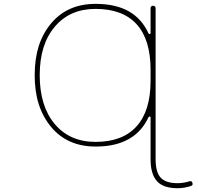

<svg xmlns="http://www.w3.org/2000/svg" viewBox="-20 -783 1040 1008"><path d="M912.1 205.1Q837.9 205.1 804.7 168.9Q770.5 131.8 770.5 52.7V-166Q770.5 -169.9 766.6 -170.9H765.6Q761.7 -171.9 759.8 -168Q724.6 -91.8 657.2 -53.7Q587.9 -13.7 484.4 -13.7Q483.4 -13.7 481.4 -13.7Q408.2 -13.7 350.1 -39.1Q292 -64.5 249 -115.7Q206.1 -167 183.6 -235.4Q162.1 -302.7 162.1 -388.2Q162.1 -473.6 183.6 -542Q206.1 -610.4 249 -661.1Q292 -711.9 350.1 -737.3Q408.2 -762.7 481.4 -762.7Q586.9 -762.7 656.2 -723.6Q724.6 -684.6 759.8 -607.4Q761.7 -603.5 765.6 -604.5H766.6Q770.5 -605.5 770.5 -610.4V-740.2Q770.5 -746.1 774.4 -749.5Q778.3 -752.9 783.7 -752.9Q789.1 -752.9 793 -749.5Q796.9 -746.1 796.9 -740.2V52.7Q796.9 121.1 823.7 149.9Q850.6 178.7 912.1 178.7Q942.4 178.7 974.6 168.9Q986.3 165 990.2 176.8Q991.2 179.7 991.2 182.6Q991.2 190.4 982.4 193.4Q948.2 205.1 912.1 205.1ZM481.4 -736.3Q346.7 -736.3 267.6 -642.6Q188.5 -549.8 188.5 -388.2Q188.5 -226.6 266.6 -132.8Q345.7 -38.1 481.4 -38.1Q624 -38.1 697.3 -120.1Q770.5 -201.2 770.5 -358.4V-417Q770.5 -575.2 697.3 -655.8Q624 -736.3 481.4 -736.3Z"/></svg>

Font: Rounded-X Mgen+ 2m thin
Style: Regular
Weight: 100
Designer: [Source Han Sans]
Ryoko NISHIZUKA  (kana & ideographs); Paul D. Hunt (Latin, Greek & Cyrillic); Wenlong ZHANG  (bopomofo
Version: Version 1.059.20150602